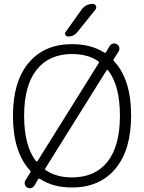

<svg xmlns="http://www.w3.org/2000/svg" viewBox="-20 -994 752 1006"><path d="M497.1 -663.1Q501 -668.9 495.1 -672.9Q441.4 -710.9 357.4 -710.9Q237.3 -710.9 171.9 -628.4Q106.4 -545.9 106.4 -387.7Q106.4 -230.5 168 -150.4Q172.9 -144.5 176.8 -150.4ZM357.4 -64.5Q478.5 -64.5 543.5 -147Q608.4 -229.5 608.4 -387.7Q608.4 -544.9 546.9 -625Q542 -630.9 538.1 -625L217.8 -112.3Q213.9 -106.4 219.7 -102.5Q274.4 -64.5 357.4 -64.5ZM466.8 -973.6Q477.5 -973.6 482.4 -963.4Q487.3 -953.1 480.5 -944.3L385.7 -826.2Q367.2 -802.7 336.9 -802.7Q327.1 -802.7 322.8 -811Q318.4 -819.3 324.2 -827.1L407.2 -943.4Q428.7 -973.6 466.8 -973.6ZM554.7 -752.9Q560.5 -762.7 572.3 -765.6Q575.2 -766.6 579.1 -766.6Q585.9 -766.6 592.8 -761.7Q602.5 -756.8 605 -745.6Q607.4 -734.4 601.6 -724.6L576.2 -684.6Q572.3 -678.7 577.1 -673.8Q667 -578.1 667 -387.7Q667 -209 585 -110.4Q502.9 -11.7 357.4 -11.7Q257.8 -11.7 189.5 -56.6Q183.6 -60.5 179.7 -54.7L160.2 -21.5Q154.3 -11.7 142.6 -8.8Q139.6 -7.8 135.7 -7.8Q128.9 -7.8 122.1 -11.7Q112.3 -17.6 109.9 -28.8Q107.4 -40 113.3 -49.8L138.7 -89.8Q142.6 -95.7 137.7 -100.6Q47.9 -197.3 47.9 -387.7Q47.9 -566.4 129.9 -664.6Q211.9 -762.7 357.4 -762.7Q457 -762.7 525.4 -718.8Q531.2 -714.8 535.2 -720.7Z"/></svg>

Font: Gen Jyuu Gothic Light
Style: Regular
Weight: 200
Designer: [Source Han Sans]
Ryoko NISHIZUKA  (kana & ideographs); Paul D. Hunt (Latin, Greek & Cyrillic); Wenlong ZHANG  (bopomofo
Version: Version 1.002.20150607